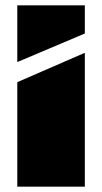

<svg xmlns="http://www.w3.org/2000/svg" viewBox="-20 -702 384 722"><path d="M45 0V-393L298 -503H299V0ZM45 -469V-682H299V-576L46 -469Z"/></svg>

Font: Foldit Black
Style: Regular
Weight: 900
Version: Version 1.003